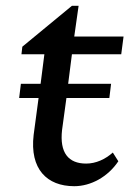

<svg xmlns="http://www.w3.org/2000/svg" viewBox="-20 -632 446 662"><path d="M388 -76 369 -106C343 -83 311 -68 277 -68C216 -68 185 -105 194 -184L209 -294H357L363 -343H215L228 -445H398L406 -506H236L251 -612H228L57 -471L54 -445H133L120 -343H52L46 -294H113L96 -167C82 -49 142 10 236 10C293 10 352 -22 388 -76Z"/></svg>

Font: TPK Tissa Web Medium
Style: Italic
Weight: 500
Italic angle: -7°
Designer: Jacques Le Bailly, Suppakit Chalermlarp | Katatrad Co.,Ltd.
Foundry: Jacques Le Bailly, Cadson Demak Co.,Ltd.
Version: Version 5.000;Glyphs 3.1.2 (3151)